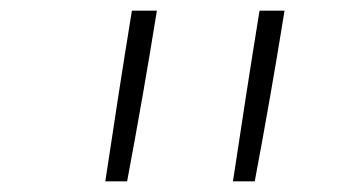

<svg xmlns="http://www.w3.org/2000/svg" viewBox="-20 -792 640 361"><path d="M178 -451Q190 -531 202.5 -611.5Q215 -692 228 -772H275Q262 -691 248 -611Q234 -531 219 -451ZM418 -451Q430 -531 442.5 -611.5Q455 -692 468 -772H515Q502 -691 488 -611Q474 -531 459 -451Z"/></svg>

Font: Iosevka Slab XLtExObl
Style: Regular
Weight: 200
Width: 7
Italic angle: -9°
Monospace: yes
Designer: Belleve Invis
Foundry: Belleve Invis
Version: Version 11.1.1; ttfautohint (v1.8.3)